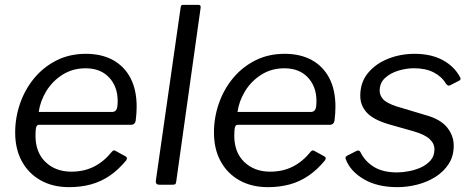

<svg xmlns="http://www.w3.org/2000/svg" viewBox="-20 -762 1953 792"><path d="M264.8 10Q197.7 10 147.6 -18.2Q97.5 -46.4 70.1 -96.8Q42.6 -147.3 42.6 -215.1Q42.6 -277.1 62.7 -334.9Q82.7 -392.8 120.8 -439.1Q159 -485.4 212.9 -512.7Q266.9 -540 334.3 -540Q399.1 -540 446 -514.3Q492.9 -488.5 518.3 -440Q543.7 -391.4 543.7 -321.9Q543.7 -308.2 542.7 -293.8Q541.7 -279.5 539.7 -264Q538.7 -256.5 533.7 -251.8Q528.7 -247.1 519.4 -247.1H140Q132.4 -247.1 129.4 -237.6Q126.4 -228 126.4 -202.2Q126.4 -133.4 167.8 -93.6Q209.2 -53.9 274.5 -53.9Q326.7 -53.9 368.1 -74.9Q409.6 -96 442.8 -137.6Q447.4 -142.1 451 -141.6Q454.6 -141.1 458.5 -138.6L497.1 -117.5Q507.9 -112.3 500.8 -100.8Q468.4 -61.4 432.3 -37Q396.3 -12.6 355 -1.3Q313.7 10 264.8 10ZM442.6 -300.2Q453.3 -300.2 459.3 -308.3Q465.4 -316.5 465.4 -345.3Q465.4 -404.5 430.1 -442.4Q394.7 -480.3 333 -480.3Q279.7 -480.3 238.1 -454Q196.6 -427.8 171.2 -386.4Q145.9 -345 139.7 -300.2Z M707.1 -14.3Q705.8 -4.8 702.9 -2.4Q700.1 0 689.6 0H638.2Q629 0 625.4 -4.3Q621.8 -8.6 622.8 -16.5L725.1 -730.8Q726.3 -738.2 728.3 -740.1Q730.2 -742 736.3 -742H798.2Q810.3 -742 807.3 -728Z M1084.8 10Q1017.7 10 967.6 -18.2Q917.5 -46.4 890.1 -96.8Q862.6 -147.3 862.6 -215.1Q862.6 -277.1 882.7 -334.9Q902.7 -392.8 940.8 -439.1Q979 -485.4 1032.9 -512.7Q1086.9 -540 1154.3 -540Q1219.1 -540 1266 -514.3Q1312.9 -488.5 1338.3 -440Q1363.7 -391.4 1363.7 -321.9Q1363.7 -308.2 1362.7 -293.8Q1361.7 -279.5 1359.7 -264Q1358.7 -256.5 1353.7 -251.8Q1348.7 -247.1 1339.4 -247.1H960Q952.4 -247.1 949.4 -237.6Q946.4 -228 946.4 -202.2Q946.4 -133.4 987.8 -93.6Q1029.2 -53.9 1094.5 -53.9Q1146.7 -53.9 1188.1 -74.9Q1229.6 -96 1262.8 -137.6Q1267.4 -142.1 1271 -141.6Q1274.6 -141.1 1278.5 -138.6L1317.1 -117.5Q1327.9 -112.3 1320.8 -100.8Q1288.4 -61.4 1252.3 -37Q1216.3 -12.6 1175 -1.3Q1133.7 10 1084.8 10ZM1262.6 -300.2Q1273.3 -300.2 1279.3 -308.3Q1285.4 -316.5 1285.4 -345.3Q1285.4 -404.5 1250.1 -442.4Q1214.7 -480.3 1153 -480.3Q1099.7 -480.3 1058.1 -454Q1016.6 -427.8 991.2 -386.4Q965.9 -345 959.7 -300.2Z M1619.1 10Q1536.8 10 1481.1 -22.6Q1425.4 -55.2 1406.8 -104.1Q1402.1 -114.4 1410.7 -119.1L1450 -139.2Q1455.7 -142.3 1460 -140.9Q1464.3 -139.6 1467.2 -133.8Q1485.3 -96.7 1522.1 -73.8Q1558.8 -50.8 1618.6 -50.8Q1638.5 -50.8 1664.7 -55.5Q1691 -60.1 1715.3 -70.8Q1739.5 -81.6 1755.8 -99.9Q1772.1 -118.2 1772.1 -146.2Q1772.1 -170 1751.8 -188.8Q1731.4 -207.6 1684.4 -220.9L1585.4 -248.9Q1520.6 -267.8 1493.3 -297.3Q1466.1 -326.8 1466.1 -366.6Q1466.1 -422.5 1498.1 -461.1Q1530.1 -499.6 1581.2 -519.8Q1632.2 -540 1690.3 -540Q1758.7 -540 1806.9 -513.7Q1855.1 -487.3 1878 -443Q1880.5 -439.1 1879.8 -435.6Q1879.1 -432.1 1874.1 -429.3L1835.8 -409.7Q1831.6 -407.9 1828.1 -409.3Q1824.7 -410.7 1819.6 -416.7Q1802.6 -445.9 1769.2 -463.2Q1735.8 -480.5 1687.3 -480.5Q1657.5 -480.5 1624.4 -470.9Q1591.3 -461.2 1568.7 -440.7Q1546.1 -420.1 1546.1 -387.6Q1546.1 -368.6 1560.4 -352.6Q1574.8 -336.6 1616.5 -322.9L1738.4 -286.4Q1796.6 -270.1 1824.1 -236.6Q1851.6 -203 1851.6 -160.9Q1851.6 -117.9 1830.9 -85.8Q1810.2 -53.8 1776.1 -32.3Q1742 -10.8 1700.9 -0.4Q1659.9 10 1619.1 10Z"/></svg>

Font: Libre Franklin Thin
Style: Italic
Weight: 100
Italic angle: -8°
Designer: Pablo Impallari, Rodrigo Fuenzalida, Nhung Nguyen
Foundry: Impallari Type
Version: Version 3.000